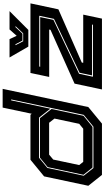

<svg xmlns="http://www.w3.org/2000/svg" viewBox="310 -1100 790 1450"><g transform="rotate(-90 705.0 -375.0)"><path d="M496.5 0H109L27 -103L98 -437L223.5 -540H563L571 -530.5L617.5 -750H759L621.5 -103ZM473.5 -64.5 562.5 -137.5 679 -685.5H672L609 -390L542 -475H238L161.5 -412L103 -137.5L161 -64.5ZM472 -71.5H164.5L110 -139.5L168 -410L239 -468H538L607 -381L555.5 -139.5ZM458 -141.5 495 -172 534.5 -358.5 503 -399H262L225 -368L183.5 -172L207.5 -141.5ZM754.5 0 798.5 -207 1204.5 -388.5 1207 -398.5H849L879 -540H1404.5L1359.5 -329L958 -152.5L955.5 -141.5H1319.5L1289.5 0ZM850.5 -68H1243L1244.5 -75H860.5L880.5 -169L1287.5 -362.5L1311 -473.5H927.5L926 -466.5H1301L1280 -366.5L873 -173ZM1078 -556 996 -698H1134.5L1159.5 -644L1207.5 -698H1346L1204 -556ZM1118.5 -595H1178L1233 -653H1225L1175.5 -600.5H1123L1096 -653H1088.5Z"/></g></svg>

Font: Tourney Expanded ExtraBold
Style: Italic
Weight: 800
Width: 7
Italic angle: -12°
Designer: Tyler Finck
Foundry: Etcetera Type Co
Version: Version 1.010; ttfautohint (v1.8.3)